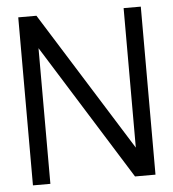

<svg xmlns="http://www.w3.org/2000/svg" viewBox="-50 -711 684 757"><g transform="rotate(-5 292.5 -332.5)"><path d="M535 -665V0H454L119 -537V0H50V-665H122L467 -113V-665Z"/></g></svg>

Font: Sulphur Point
Style: Regular
Weight: 400
Designer: Noponies / Dale Sattler
Foundry: Noponies
Version: Version 1.000; ttfautohint (v1.8)